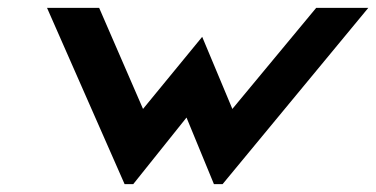

<svg xmlns="http://www.w3.org/2000/svg" viewBox="-20 -470 960 490"><path d="M100 -450 298 0H320L456 -170L526 0H548L920 -450H787L573 -192L496 -376L345 -192L233 -450Z"/></svg>

Font: Charger EcoBlack
Style: Obl
Weight: 1000
Designer: Jasper
Foundry: Cannot Into Space Fonts
Version: Version 1.1